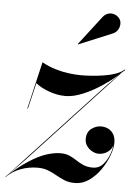

<svg xmlns="http://www.w3.org/2000/svg" viewBox="-101 -734 569 784"><g transform="rotate(5 183.0 -341.5)"><path d="M-49 9.5 24.5 -65 399 -468.5 329.5 -398ZM-48 10 -49.5 8.5Q-1 -34.5 37.8 -59.8Q76.5 -85 108.5 -95.5Q140.5 -106 167.5 -106Q188.5 -106 204.2 -99Q220 -92 234 -82.5Q248 -73 264.2 -66Q280.5 -59 302.5 -59Q328.5 -59 345.2 -78.2Q362 -97.5 370.8 -123Q379.5 -148.5 379.5 -167H381Q379 -151 370 -140Q361 -129 348.2 -123.2Q335.5 -117.5 321.5 -117.5Q308.5 -117.5 295 -124.8Q281.5 -132 272.8 -144.5Q264 -157 264 -173Q264 -201 282.5 -215.2Q301 -229.5 322 -229.5Q338.5 -229.5 352 -222.8Q365.5 -216 373.8 -202.2Q382 -188.5 382 -167Q382 -145.5 371 -115.5Q360 -85.5 340.2 -56.8Q320.5 -28 293.5 -9Q266.5 10 234.5 10Q210.5 10 192.5 2.5Q174.5 -5 157.8 -14.5Q141 -24 122.5 -31.5Q104 -39 79 -39Q43 -39 9.5 -26.5Q-24 -14 -48 10ZM15.5 -276 61 -469.5Q88 -454.5 116.5 -446Q145 -437.5 172.5 -434Q200 -430.5 223 -430.5Q241 -430.5 265.5 -432.2Q290 -434 315.8 -438Q341.5 -442 363.5 -449.8Q385.5 -457.5 398 -469.5L400.5 -467.5Q375.5 -443.5 345.8 -420.8Q316 -398 284.5 -380Q253 -362 222.5 -351.2Q192 -340.5 165 -340.5Q132 -340.5 97.5 -353.2Q63 -366 43.5 -382.5L18 -276ZM199.5 -555 198 -556.5 289 -675Q297.5 -685.5 307.8 -689.5Q318 -693.5 327.8 -692.2Q337.5 -691 345.8 -685.8Q354 -680.5 358.5 -673.5Q365 -663.5 364 -650.5Q363 -637.5 355.8 -627Q348.5 -616.5 336 -611.5Z"/></g></svg>

Font: Bodoni Moda 72pt Medium
Style: Italic
Weight: 500
Italic angle: -13°
Designer: Owen Earl
Foundry: indestructible type
Version: Version 2.004